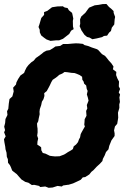

<svg xmlns="http://www.w3.org/2000/svg" viewBox="-22 -898 612 942"><path d="M216.6 23.4 200 17 175.6 19.6 169.4 14 145.4 8.8 134.4 10 117.6 -1.4 101.8 -5.8 83.6 -17.2 71.2 -31 60.4 -43.6 46.6 -54 37.6 -61.6 31.6 -77.4 26.6 -87.8 17.4 -99.4 16.6 -117 11.6 -128.4 10 -149 5 -165.6 3.8 -178 -0.4 -200.2 -2.4 -215 5.8 -229 -1.8 -248.8 2.8 -259.6 -1.4 -276.4 3.2 -294.8 4.8 -314 14.6 -334 12.6 -352.4 18.8 -364.4 21.2 -390.2 24.6 -412.2 38.6 -424.8 45.2 -449.4 42.4 -467.8 56.4 -483.2 58.6 -494 67 -510.4 78.2 -527.6 96.2 -540.2 100.4 -550.8 107.8 -566 117.6 -579 132.4 -593 143.4 -600.4 154.2 -613.6 162.6 -619.2 180.8 -632.6 193.4 -643 205.8 -649.4 222.6 -652.2 239.8 -662.8 250 -670 273.4 -672.8 287.6 -682.2 309.2 -682 332.8 -684.2 349.4 -685.4 363.2 -685 384.2 -682.8 392.6 -676.8 410.8 -672.2 428 -665.2 453.8 -656.6 459.8 -652.8 478 -632.8 493.6 -623.4 500.2 -615.8 511.8 -601 524.2 -587.6 534.8 -571.6 532 -558 548.8 -545.2 547.6 -529.8 553.8 -513.4 562 -497.8 560.8 -474.4 567 -461.6 560.6 -444.6 567 -434.2 563.8 -419.6 566.4 -398 563.2 -385.8 563.6 -368.6 556.8 -345.2 558 -321 556.2 -309.4 553 -290.4 542 -277.6 537.6 -258.6 540.4 -243.2 540.2 -230.8 524.8 -209.2 514 -182.4 510.2 -165.4 498 -152 491.6 -135.4 482.6 -118.2 480.4 -108 468 -94.4 452.6 -80.4 436.2 -62.8 426.4 -55 416.2 -42.2 396 -29.2 384.2 -27.8 374.4 -16.2 356.8 -7.6 336.4 1.8 314.6 8.4 309.4 8.8 287.4 12 281.4 17 260.2 14.2 236.2 22ZM247.8 -130.6 270.4 -131.4 292.2 -139.6 301 -144.8 312 -152.2 326.4 -160.2 335.6 -166.6 339.6 -180 351.2 -189 360.6 -200.6 365.8 -215 370.8 -223.8 373.8 -239.8 377.6 -247.4 385.2 -261.2 394.4 -277.2 391.4 -286.6 392.6 -298.8 393.4 -313 402.4 -330.2 400.6 -353.8 406.4 -365.8 404 -382.6 408.8 -394.8 412.4 -404.2 409.2 -418.6 404.2 -434.8 408 -452 403.6 -461.6 400.8 -478.6 391 -487.4 388 -498.2 382 -506.6 380.8 -521.4 368.8 -529.8 354.2 -536 343.8 -539.6 328.6 -540.6 307.4 -543.8 294.8 -544.8 283.4 -537 268.4 -530.6 260 -523 249 -514.8 236.2 -506.2 229.4 -494.4 222.8 -480 217 -468.8 207.4 -451.2 194.8 -440.8 196 -427.4 191.4 -411.6 183.6 -399 180 -381.8 173.4 -362.8 171.8 -349.6 172.6 -337.4 168 -317 165.6 -303.2 159.6 -291.8 160.6 -277.2 162.2 -267.8 162.6 -248.6 160.4 -232.2 165.2 -218.4 161.8 -202.8 161 -188.4 172.4 -181.2 179.8 -175.4 180.8 -160.6 187.8 -147.6 201.4 -144 209.6 -140 222.6 -133.6 234.4 -132ZM225.8 -697.4 206.4 -704.4 194.4 -712.8 180.2 -724.2 173.4 -739 172.8 -752.2 167 -765.6 171.6 -779.2 180.6 -809.8 194.4 -825 194.2 -838.6 210 -844.6 233.2 -862.4 259.2 -866.4 286 -867.2 295.6 -861.2 309.4 -858.6 316 -847.6 331.6 -834.8 333.8 -825.6 337.6 -806.6 335.4 -795.8 336 -768.6 339.4 -755 327 -747.6 317.6 -731.4 301.6 -719 287 -707.6 267.8 -700H252ZM431.2 -705.6 417.4 -713.6 405 -716.8 392.4 -727.2 377.6 -749 368.8 -769.4 371.6 -781.6 370.8 -803.4 376.8 -817.2 397.2 -835.8 408.8 -852 415.2 -860.4 442.8 -872 461.8 -874.2 482 -878 500.2 -878.4 512.8 -863.8 524 -854.8 535.2 -843.8 535.6 -834.8 542.8 -815 540.6 -803.6 538.6 -778 526.6 -762.4 522.4 -746.2 513.2 -737.8 503.4 -723.2 488.2 -721.6 478.6 -715.8 451.8 -709.4Z"/></svg>

Font: Winky Rough
Style: Italic
Weight: 400
Italic angle: -8.97852°
Designer: Simon Atzbach
Foundry: typofactur
Version: Version 1.206